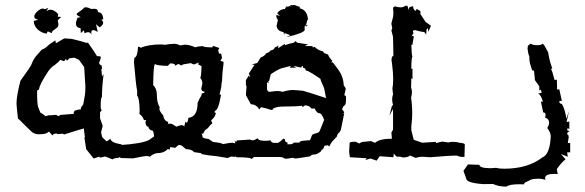

<svg xmlns="http://www.w3.org/2000/svg" viewBox="-20 -607 2262 743"><path d="M153.3 -157.2Q166 -159.2 167.5 -161.1L171.9 -160.6L197.3 -162.6Q203.1 -158.2 207.5 -157.7Q211.4 -162.1 216.1 -162.6Q220.7 -163.1 224.6 -163.1Q245.1 -165 265.6 -166.5V-171.9Q265.6 -181.6 293.5 -184.1L292.5 -189.5L302.2 -203.1L308.6 -239.3Q310.5 -253.9 310.5 -272.5L305.7 -347.7L285.6 -375.5L267.6 -383.8L248.5 -381.3L238.8 -371.6L235.4 -379.4L228 -370.1L212.9 -375.5Q208.5 -368.2 191.9 -355.5Q179.2 -348.1 168 -333Q131.3 -278.3 131.3 -261.2L123.5 -256.3Q123.5 -204.1 127.4 -193.4L136.2 -171.4L153.3 -160.6ZM415.5 9.8 387.2 -1.5 368.7 2.9Q364.7 2.9 364.7 -1L342.3 6.3L313.5 -29.8L306.6 -75.2L308.6 -75.7L304.2 -109.9L275.9 -101.6L227.5 -86.4L223.6 -89.8L204.1 -87.9Q200.2 -90.3 196.8 -90.3H195.8Q183.6 -88.4 183.1 -82.5L169.9 -97.7L160.2 -91.8Q152.3 -87.4 128.9 -87.4Q116.2 -87.4 104.5 -95.2Q77.6 -120.6 51.8 -147L49.8 -145.5Q43.9 -198.2 43.9 -205.6Q43.9 -236.3 59.1 -294.4Q99.1 -350.6 100.1 -354Q109.4 -378.4 119.1 -389.2L141.6 -415Q152.8 -418.5 162.1 -427.2Q173.8 -438.5 194.3 -450.7L196.3 -439.5Q227.5 -458.5 230.5 -458.5L257.3 -456.5Q266.1 -454.6 275.6 -452.1Q285.2 -449.7 295.7 -446.8Q306.2 -443.8 316.9 -440.4L319.8 -442.9Q346.7 -404.8 355.5 -389.6H361.8Q370.1 -389.6 370.1 -384.8Q370.1 -379.4 363.3 -363.8L365.7 -357.9L373.5 -353L374.5 -344.2L375.5 -343.3L375 -340.8L374 -341.3L372.1 -339.4L375 -311.5L380.9 -320.3Q374.5 -269.5 374.5 -232.4Q369.6 -226.6 369.6 -198.7V-193.4Q369.6 -183.1 374 -180.7L367.2 -172.4V-148.9L377.4 -120.1L371.1 -94.7L375.5 -76.2L392.6 -59.6L407.7 -70.3Q408.2 -54.7 450.7 -48.3L445.3 -1L440.4 3.4Q420.4 4.9 415.5 9.8ZM160 -476.8Q140.2 -479.5 125.5 -493.5Q110.8 -507.6 110.8 -526L127.9 -530.4Q112.6 -533.9 112.6 -542.7Q112.6 -552.4 124.9 -563.2Q137.2 -573.9 145.1 -573.9Q149.9 -573.9 153.9 -571.3L167 -576.6L159.1 -563Q167 -569.5 175.4 -569.5Q189.5 -569.5 205.3 -552.4L203.5 -542.3L216.7 -541.4L203.5 -528.2L206.2 -512.9Q206.2 -505.4 202.4 -501.6Q198.7 -497.9 194.1 -494.8Q189.5 -491.8 185.3 -488.5Q181.1 -485.2 180.2 -479L164.8 -485.6ZM334 -473.3Q329.2 -482.5 320.9 -482.5Q314.3 -482.5 307.2 -478.1L304.6 -489.6L292.7 -479L291.9 -497.9Q273.8 -500.5 273.8 -515.9Q273.8 -523.4 280 -538.3L292.7 -540.5Q276.5 -547.6 276.5 -552.8Q276.5 -554.2 280 -556.8Q300.2 -570.4 302.8 -574.6Q305.5 -578.8 312.1 -578.8Q319.5 -578.8 333.6 -572.2L343.3 -573.1Q358.7 -573.1 358.7 -563.4L359.5 -559.9Q377.5 -559.9 379.7 -532.6L371.8 -530.4Q379.3 -525.2 379.3 -519Q379.3 -510.7 365.7 -501L351.6 -513.3L358.2 -483.4Q347.2 -490.4 340.6 -490.4Q333.2 -490.4 333.2 -480.3Z M445.3 4.4Q445.3 -22.5 441.9 -33.7V-45.4Q528.8 -50.8 557.1 -65.4L576.2 -79.1Q575.7 -92.8 571.3 -101.1Q556.2 -103.5 554.2 -116.2Q543.5 -118.2 543 -134.8L545.4 -142.6L537.1 -142.1Q532.2 -157.7 519.5 -166L520.5 -180.2Q519 -229.5 510.7 -236.8V-255.9Q506.3 -273.4 498.5 -365.2L500 -383.8Q512.2 -385.3 514.2 -426.8L525.9 -422.4Q553.7 -435.1 605 -435.1L618.2 -433.6Q640.1 -437.5 654.8 -437.5Q665 -437.5 676.8 -431.2L693.8 -434.1Q714.8 -434.1 735.4 -423.8Q747.6 -428.2 765.6 -428.7Q766.1 -423.8 802.2 -423.8L803.7 -429.7L828.6 -421.4L824.2 -412.1L827.6 -399.9L836.4 -398.9Q836.4 -390.6 839.4 -383.3L833 -371.6L845.2 -367.7L844.7 -358.4Q839.4 -319.3 839.4 -294.9Q836.4 -284.2 836.4 -271L829.6 -241.2L835.4 -240.2Q824.7 -179.2 812 -178.2L810.1 -173.3L815.4 -168.9Q811.5 -151.9 796.9 -141.6L801.8 -129.4Q793.5 -124.5 783.7 -110.4Q771.5 -105 766.1 -88.9L760.3 -91.3Q763.2 -84.5 764.2 -75.2Q774.4 -69.8 786.1 -69.8L804.7 -57.6Q828.1 -55.2 835.9 -52.7L842.8 -49.3Q869.1 -54.7 879.9 -54.7L892.1 -51.8L893.1 -44.4L891.1 0.5L875.5 -1.5L860.4 4.4L819.3 -2.4Q781.2 -5.9 759.3 -10.7V-14.2L739.3 -17.1L731.4 -18.1Q721.7 -29.8 699.7 -29.8L684.1 -43L674.3 -46.4Q669.9 -46.4 657.7 -34.7L639.2 -38.1L636.7 -28.3L628.4 -29.8Q614.7 -14.2 585.9 -14.2Q570.3 -10.7 559.1 0Q557.6 -2.9 548.1 -3.2Q538.6 -3.4 494.6 5.9ZM629.9 -127.9 640.6 -128.4Q646.5 -128.4 662.6 -116.7Q675.8 -122.6 683.1 -122.6Q689.9 -122.6 692.9 -117.2L697.3 -135.7L701.7 -132.3Q707 -132.3 709 -150.9Q744.6 -154.8 744.6 -208.5L753.4 -228Q760.7 -236.8 760.7 -245.6Q772 -246.6 772 -252Q759.3 -252.9 758.8 -264.6L763.2 -283.2Q763.2 -296.9 754.4 -306.2Q758.8 -306.2 759.8 -351.1L747.1 -357.4L748.5 -365.2L732.4 -357.9Q725.6 -357.9 718.3 -362.8L689 -357.9L681.6 -353.5L669.9 -359.9L658.2 -352.5Q658.2 -361.8 639.2 -361.8L628.9 -352.1Q588.9 -353 579.6 -358.9Q573.7 -355 572.8 -277.8Q586.9 -263.7 586.9 -241.7Q586.9 -209.5 598.1 -191.4L596.7 -186Q596.7 -177.7 611.3 -160.6Q615.2 -138.7 630.9 -135.3Z M888.7 -6.8V-29.3Q891.6 -31.2 891.6 -48.3Q891.6 -49.8 887.7 -63L894 -57.1L896 -63.5L946.8 -66.9Q952.6 -64 958.5 -64Q963.9 -64 976.6 -71.8Q981.4 -63.5 993.7 -63L1001.5 -62Q1016.1 -62 1026.4 -64Q1031.2 -54.2 1039.1 -54.2H1054.2Q1060.1 -54.2 1076.7 -70.8L1082.5 -67.4Q1082.5 -56.2 1093.8 -54.7L1091.3 -48.8H1104Q1111.8 -48.8 1117.2 -55.2H1139.2Q1139.2 -61 1152.3 -62.3Q1165.5 -63.5 1179.7 -64.5L1188 -85.4Q1195.8 -89.8 1204.8 -91.8Q1213.9 -93.8 1216.8 -99.6Q1219.7 -105.5 1234.4 -143.1Q1225.1 -168.9 1215.3 -168.9Q1205.6 -168.9 1197.8 -187H1185.1Q1177.2 -199.2 1159.7 -199.2L1151.4 -192.9L1147.5 -197.8Q1127.9 -194.8 1082.5 -194.8Q1050.8 -194.8 1040 -188Q1036.1 -188 1034.2 -181.6Q1026.9 -181.6 1021 -184.1Q1015.1 -186.5 1000.5 -189.9L991.2 -191.9Q988.3 -191.9 983.4 -183.1Q972.2 -203.1 950.7 -203.6L931.6 -238.8L934.1 -274.9L931.6 -276.4V-297.4Q939 -306.2 941.4 -314L948.7 -308.6L942.9 -322.3L964.8 -356L953.6 -357.4L975.6 -363.3L988.8 -384.8Q1003.4 -389.2 1010.7 -401.4Q1021.5 -403.3 1027.3 -412.1Q1039.1 -412.6 1043.5 -423.3Q1051.8 -425.8 1057.1 -431.2L1056.2 -420.4L1082 -437L1083 -432.1Q1103.5 -439.5 1111.1 -440.4Q1118.7 -441.4 1124 -448.2L1129.4 -441.9L1172.4 -435.1L1159.2 -428.7H1189L1190.4 -423.3L1197.8 -425.8Q1207.5 -414.1 1229 -408.2Q1231.9 -407.2 1233.9 -401.9L1249.5 -396Q1253.4 -384.3 1266.1 -371.6L1261.7 -365.7H1268.1L1289.1 -337.4Q1309.1 -310.1 1310.1 -276.9Q1317.9 -266.6 1317.9 -262.7L1312.5 -238.8L1318.8 -234.9V-217.8Q1318.8 -202.1 1312.5 -198.5Q1306.2 -194.8 1303.7 -181.6Q1308.6 -181.6 1312 -170.9L1305.2 -166L1312 -168.5L1300.3 -110.4Q1297.9 -98.1 1291.7 -93.5Q1285.6 -88.9 1283.7 -78.6L1270 -64Q1256.3 -49.3 1255.4 -40L1248.5 -44.9L1235.8 -43L1230 -29.3Q1224.1 -29.3 1222.2 -21.5Q1207.5 -8.8 1193.8 -8.8Q1185.1 -8.8 1180.2 -2Q1129.4 6.3 1124.5 6.3Q1118.7 6.3 1113.3 3.4Q1092.3 7.3 1085.9 7.3Q1081.1 7.3 1076.9 3.9Q1072.8 0.5 1060.5 0.5H962.9L953.1 8.8Q953.1 1.5 895 1.5ZM1241.7 -227.5 1235.8 -258.8Q1234.4 -268.1 1224.1 -289.1Q1220.2 -296.9 1220.2 -301.8L1189.9 -321.8Q1172.4 -333 1163.1 -334.5Q1163.1 -343.3 1152.3 -345.2V-352.1Q1146 -350.1 1146 -345.2L1114.7 -352.5L1126 -345.2H1101.1L1105.5 -352.1Q1087.4 -347.7 1069.8 -342.8Q1055.2 -338.4 1027.8 -319.8L1021.5 -293.9L1017.6 -292.5L1021 -286.6L1013.2 -288.1V-262.7Q1013.2 -255.9 1021 -251.5Q1047.9 -254.9 1054.7 -254.9Q1055.7 -254.9 1058.6 -254.4Q1061.5 -253.9 1064.2 -253.9Q1066.9 -253.9 1072.8 -251.5Q1096.7 -258.8 1114.7 -258.8Q1122.1 -258.8 1151.9 -255.9Q1180.2 -248 1241.7 -227.5ZM1077.4 -482.8Q1050.6 -487.2 1050.6 -508.7L1055.5 -529.8Q1049.3 -537.3 1049.3 -544.3L1050.2 -549.6L1063.4 -544.7L1052.8 -555.7Q1061.6 -570.2 1081.4 -572.4L1083.6 -569.8L1083.2 -578.6L1087.1 -575.9L1088.9 -584.3L1094.1 -579.5Q1095.9 -579.5 1096.3 -582.5L1101.6 -583.9L1105.6 -581.2L1102.5 -586.9L1120.1 -587.4L1141.6 -579.5L1138.1 -575.5Q1170.2 -568.9 1171.9 -528.9L1169.3 -529.8L1164.5 -510.9L1165.8 -508.7L1171.5 -511.3Q1166.7 -504.7 1164.5 -504.7Q1162.3 -504.7 1161.4 -510.9Q1158.7 -506.1 1158.7 -499.5L1159.2 -492Q1159.2 -479.7 1088.9 -463.4L1103.4 -470.9L1081 -479.3L1079.6 -470.5Z M1334 1.5 1331.1 -19.5 1333 -53.7Q1334 -58.6 1356.4 -58.6L1369.6 -51.8L1380.9 -57.6L1415.5 -61L1431.2 -54.2Q1448.7 -70.3 1496.6 -70.3L1494.6 -94.2L1501 -105.5V-185.5L1486.8 -159.2L1496.6 -196.8L1501 -200.7Q1497.6 -211.4 1497.6 -222.2Q1497.6 -232.9 1501 -242.2L1498.5 -264.6Q1501.5 -277.3 1501.5 -301.3Q1501.5 -324.7 1497.6 -356L1495.1 -374.5Q1495.1 -388.7 1502.4 -391.6L1501 -463.9L1494.6 -489.3L1498 -497.6L1494.6 -514.6Q1494.6 -519 1498.5 -531.2Q1502.4 -543.5 1502.4 -556.6L1501 -577.6L1507.8 -582.5Q1520.5 -578.6 1529.8 -578.6Q1541.5 -578.6 1548.3 -584.5H1557.1L1560.5 -568.4L1563 -577.6Q1572.8 -583 1578.6 -583Q1578.6 -568.4 1589.4 -564.9L1592.3 -572.8L1606.9 -564V-552.7L1627 -522L1647.9 -507.3L1637.2 -483.4L1636.2 -498L1630.9 -494.1L1628.9 -471.7Q1625 -483.4 1618.2 -483.4Q1611.8 -483.4 1585.4 -490.7L1577.6 -487.8Q1577.6 -480 1581.1 -480L1573.7 -468.8L1581.5 -466.3L1575.7 -433.1L1571.8 -433.6Q1572.8 -389.2 1576.2 -389.2Q1571.8 -383.8 1571.8 -339.8L1576.2 -341.8V-300.3L1571.8 -305.2L1570.8 -268.1Q1574.2 -259.8 1574.2 -251Q1574.2 -241.2 1570.8 -228.5Q1575.2 -200.7 1575.2 -167.5Q1575.2 -146.5 1571.8 -119.1V-103L1581.1 -65.9L1614.3 -54.7Q1623 -54.7 1667.5 -58.1L1666.5 -53.2L1690.9 -59.1L1715.8 -55.7Q1722.7 -58.1 1730 -58.1Q1748 -58.1 1757.3 -54.7Q1777.8 -53.2 1778.8 -47.9L1777.3 0.5Q1755.4 0.5 1749 -4.9Q1717.3 -4.9 1645 1.5L1613.3 -0.5Q1605 -0.5 1587.9 3.9L1566.4 -5.4Q1560.1 2.4 1536.6 2.4Q1536.6 -1 1514.2 -1L1503.9 -12.7L1502.4 1.5L1449.2 -2.4L1437.5 14.6L1413.6 6.3L1394 12.2L1398.9 5.4Z M1773.4 54.2 1791 29.3 1835.4 30.8Q1835.4 43.9 1878.9 43.9L1899.4 42.5Q1911.6 45.9 1930.2 45.9Q2022.5 45.9 2078.6 2.4Q2107.9 -9.3 2111.3 -79.1Q2111.3 -93.8 2097.7 -111.8Q2105 -123 2105 -132.8Q2104 -147.9 2089.8 -151.4L2091.3 -163.1Q2091.3 -171.9 2082 -171.9L2073.2 -214.4L2081.1 -212.9Q2073.7 -239.7 2062.5 -245.1L2076.2 -248L2073.2 -260.3L2066.9 -256.3V-272.9Q2059.6 -282.7 2049.8 -297.4Q2049.8 -306.2 2048.3 -315.7Q2046.9 -325.2 2046.9 -330.1Q2046.9 -335 2039.1 -335Q2033.7 -352.5 2031 -361.3Q2028.3 -370.1 2028.3 -389.2Q2023.4 -398.9 2021.5 -418.5L2022.9 -429.7L2032.7 -438Q2043 -432.1 2059.6 -432.1Q2075.2 -432.1 2079.6 -438L2085.4 -433.1Q2093.3 -418 2101.1 -404.8Q2106 -376.5 2109.4 -365.2L2117.2 -342.3Q2112.8 -342.3 2112.8 -339.4L2117.2 -329.1L2126 -297.9L2134.8 -298.3L2135.7 -277.3V-260.7L2144.5 -261.2L2154.3 -216.3L2145.5 -216.8L2144.5 -212.9Q2144.5 -206.5 2154.3 -204.6Q2165.5 -187.5 2171.9 -147.9L2182.1 -177.7L2172.4 -134.8L2183.1 -136.7V-106.9L2177.2 -111.8L2174.3 -103.5L2183.6 -99.1Q2174.3 -94.2 2174.3 -87.4Q2180.7 -87.4 2180.7 -75.2L2177.2 -53.2L2186.5 -53.7V-17.6H2174.8L2177.2 -0.5L2150.9 -10.7L2168.5 9.3Q2150.4 24.4 2134.8 47.4L2138.2 66.4L2126 65.9Q2089.4 65.9 2089.4 82L2090.8 88.9Q2076.2 84.5 2065.4 84.5Q2036.1 84.5 2027.8 91.8L2010.3 100.1L2007.3 106.4L1989.7 106Q1951.2 106 1939.5 115.2Q1910.2 115.2 1887.7 105L1849.6 105.5Q1784.2 100.6 1784.2 84Z"/></svg>

Font: Truetypewriter PolyglOTT
Style: Regular
Weight: 400
Designer: Sergey Beatoff a.k.a. Sam_T
Version: Version 3.76